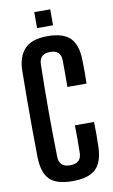

<svg xmlns="http://www.w3.org/2000/svg" viewBox="-103 -1005 629 1066"><g transform="rotate(-10 211.0 -471.5)"><path d="M218 9Q127 9 88.5 -29.5Q50 -68 48 -157Q47 -232 46.5 -316Q46 -400 46.5 -484Q47 -568 48 -643Q49 -721 89 -764.5Q129 -808 218 -808Q306 -808 345.5 -769.5Q385 -731 387 -643Q388 -616 388 -577Q388 -538 387 -511H279Q279 -544 279.5 -586Q280 -628 279 -662Q278 -719 218 -719Q158 -719 156 -662Q153 -535 153 -400Q153 -265 156 -138Q158 -80 218 -80Q282 -80 283 -138Q284 -173 284 -216.5Q284 -260 283 -294H391Q392 -261 392 -226Q392 -191 391 -157Q389 -68 348.5 -29.5Q308 9 218 9ZM170 -862V-952H260V-862Z"/></g></svg>

Font: Big Shoulders Display
Style: Bold
Weight: 700
Designer: Patric King
Foundry: XO Type Co
Version: Version 1.000; ttfautohint (v1.8.2)